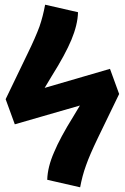

<svg xmlns="http://www.w3.org/2000/svg" viewBox="-20 -780 531 817"><path d="M448 -487 170 -406 200 -456C239 -518 267 -570 284 -611C301 -652 311 -691 312 -728L172 -760C166 -727 158 -696 148 -667C137 -637 120 -598 97 -551L4 -358L43 -251L320 -331L293 -286C255 -225 227 -173 210 -132C192 -91 182 -52 181 -15L321 17C327 -15 335 -46 346 -76C356 -105 373 -144 396 -192L487 -380Z"/></svg>

Font: Fira Sans
Style: Bold
Weight: 700
Designer: Carrois Corporate & Edenspiekermann AG
Foundry: Carrois Corporate GbR & Edenspiekermann AG
Version: Version 4.203